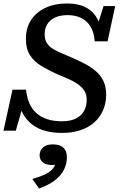

<svg xmlns="http://www.w3.org/2000/svg" viewBox="-38 -748 703 1105"><path d="M320 17Q268 17 225.5 6Q183 -5 151 -28.5Q119 -52 98 -87Q77 -122 68 -169Q71 -173 78.5 -174Q86 -175 92.5 -172Q99 -169 100 -160L53 4H-18L34 -232H112Q116 -188 131 -154Q146 -120 171.5 -97Q197 -74 234 -62Q271 -50 318 -50Q366 -50 398 -65.5Q430 -81 445.5 -109Q461 -137 461 -174Q461 -206 446 -228Q431 -250 406 -266.5Q381 -283 349.5 -296.5Q318 -310 284 -324Q237 -346 197.5 -370Q158 -394 134.5 -430.5Q111 -467 111 -524Q111 -586 140 -631.5Q169 -677 222.5 -702.5Q276 -728 348 -728Q406 -728 446.5 -710Q487 -692 512 -656.5Q537 -621 545 -567Q542 -562 535 -561.5Q528 -561 522.5 -565Q517 -569 515 -578L558 -713H625L581 -510H507Q504 -560 484 -593.5Q464 -627 430.5 -644Q397 -661 351 -661Q308 -661 278.5 -647Q249 -633 234 -608.5Q219 -584 219 -551Q219 -520 231.5 -500.5Q244 -481 265.5 -467.5Q287 -454 316 -442Q345 -430 379 -415Q415 -399 450 -381Q485 -363 513 -339Q541 -315 557 -282Q573 -249 573 -203Q573 -154 555 -113Q537 -72 504 -43Q471 -14 424.5 1.5Q378 17 320 17ZM187 337 148 282Q187 271 215 258.5Q243 246 260.5 228.5Q278 211 284 187Q286 182 289.5 181Q293 180 296.5 181.5Q300 183 301 189Q296 194 286 198Q276 202 264 202Q229 202 209.5 187Q190 172 190 146Q190 119 209 101Q228 83 266 83Q308 83 327.5 102.5Q347 122 347 155Q347 195 330 229Q313 263 277.5 290Q242 317 187 337Z"/></svg>

Font: Roboto Serif 20pt Medium
Style: Italic
Weight: 500
Italic angle: -10°
Version: Version 1.008